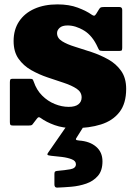

<svg xmlns="http://www.w3.org/2000/svg" viewBox="-20 -562 620 875"><path d="M228 278.5Q228 293.5 240.5 293Q270 292 305.2 289Q340.5 286 373 274.8Q405.5 263.5 426.2 239.5Q447 215.5 447 173.5Q447 131.5 418.2 106.8Q389.5 82 341 78.5Q327.5 77.5 326.2 73.8Q325 70 331.5 61.5L356 22.5Q360 16.5 356.8 14.5Q353.5 12.5 342 12.5H293Q287 12.5 284.8 13.2Q282.5 14 280 17.5L199.5 133.5Q194.5 140 196.5 143.2Q198.5 146.5 213 148Q235.5 150 262 153.2Q288.5 156.5 307.2 164Q326 171.5 326 186.5Q326 205 300 209.5Q274 214 243.5 216.5Q236 217 232 219.2Q228 221.5 228 230ZM425.5 -346Q429 -338 432 -334Q435 -330 447 -330H525.5Q534 -330 535.5 -333.8Q537 -337.5 537 -345.5V-516.5Q537 -530 524.5 -530H453.5Q442.5 -530 438.5 -527.8Q434.5 -525.5 430.5 -518.5L418.5 -499Q413.5 -491 409.2 -490.5Q405 -490 398 -495Q374.5 -512 334.8 -527Q295 -542 242 -542Q182 -542 137 -522Q92 -502 67 -464.5Q42 -427 42 -375Q42 -326 64.5 -294.2Q87 -262.5 122.2 -242.5Q157.5 -222.5 197 -209.2Q236.5 -196 271.8 -184.2Q307 -172.5 329.5 -157.5Q352 -142.5 352 -118Q352 -98.5 337.5 -86.8Q323 -75 293 -75Q261.5 -75 229.5 -88Q197.5 -101 172 -126.5Q146.5 -152 134 -189Q130.5 -199 128 -201Q125.5 -203 112.5 -203H37Q28.5 -203 26.8 -199Q25 -195 25 -186.5V-6Q25 3 27.2 6.5Q29.5 10 38 10H111Q122.5 10 125.5 7.5Q128.5 5 133 -1.5L148 -21Q152.5 -27 156 -27.8Q159.5 -28.5 165 -24.5Q191 -5.5 229 8.2Q267 22 318 22Q386.5 22 440 5.2Q493.5 -11.5 524.2 -50.8Q555 -90 555 -157Q555 -206.5 532.2 -238.8Q509.5 -271 473.8 -291Q438 -311 397.8 -324.5Q357.5 -338 321.5 -349Q285.5 -360 262.8 -374.2Q240 -388.5 240 -411Q240 -424.5 251.8 -435.2Q263.5 -446 288 -446Q324.5 -446 363 -422.8Q401.5 -399.5 425.5 -346Z"/></svg>

Font: Besley Black
Style: Regular
Weight: 900
Designer: Owen Earl
Foundry: indestructible type*
Version: Version 2.001